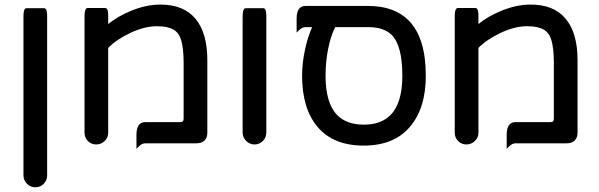

<svg xmlns="http://www.w3.org/2000/svg" viewBox="-20 -608 2567 823"><path d="M80.6 143.6V-535.2Q80.6 -560.1 85.4 -567.9Q88.4 -572.8 93.8 -572.8H168.9Q172.9 -572.8 175.3 -570.3Q177.7 -567.9 178.7 -565.2Q179.7 -562.5 180.7 -558.6Q182.1 -550.3 182.1 -535.2V143.6Q182.1 165 167.2 179.9Q152.3 194.8 131.6 194.8Q110.8 194.8 95.7 179.7Q80.6 164.6 80.6 143.6Z M342.3 -39.1V-536.1Q342.3 -564.5 349.1 -570.8Q351.6 -573.7 355.5 -573.7H430.7Q434.6 -573.7 437 -571.3Q439.5 -568.8 440.4 -566.2Q441.4 -563.5 442.4 -559.6Q443.8 -551.3 443.8 -536.1V-504.9Q483.4 -537.6 541.5 -561.5Q606.4 -588.4 668 -588.4Q767.1 -588.4 817.9 -527.6Q868.7 -466.8 868.7 -350.6V-39.1Q868.7 -17.1 856.2 -5.4Q843.8 6.3 822.3 6.3H602.5Q588.4 6.3 574.2 20.5L564.9 29.8V-31.2Q564.9 -62 578.1 -75.2Q587.4 -84.5 602.5 -84.5H752.9Q760.3 -84.5 763.7 -87.9Q767.1 -91.3 767.1 -98.6V-340.8Q767.1 -400.4 756.3 -437Q746.6 -468.3 723.1 -481.4Q698.7 -495.6 652.3 -495.6Q600.6 -495.6 540.5 -467.8Q480 -439.5 443.8 -402.8V-39.1Q443.8 -18.1 428.5 -3.4Q413.1 11.2 392.3 11.2Q371.6 11.2 356.9 -3.4Q342.3 -18.1 342.3 -39.1Z M1020 -40V-535.2Q1020 -563.5 1026.9 -569.8Q1029.3 -572.8 1033.2 -572.8H1108.4Q1112.3 -572.8 1114.7 -570.3Q1117.2 -567.9 1118.2 -565.2Q1119.1 -562.5 1120.1 -558.6Q1121.6 -550.3 1121.6 -535.2V-40Q1121.6 -18.6 1106.7 -3.7Q1091.8 11.2 1071 11.2Q1050.3 11.2 1035.2 -3.9Q1020 -19 1020 -40Z M1704.6 -283.2Q1704.6 -412.6 1659.2 -458Q1625.5 -491.7 1558.6 -491.7H1416.5Q1397.5 -453.1 1386.5 -398.2Q1375.5 -343.3 1375.5 -283.2Q1375.5 -164.6 1426.3 -113.8Q1466.3 -73.7 1539.6 -73.7Q1612.8 -73.7 1653.3 -114.3Q1704.6 -165.5 1704.6 -283.2ZM1805.2 -283.2Q1805.2 -143.6 1736.8 -64Q1668.5 16.1 1539.1 16.1Q1409.7 16.1 1342.3 -62.7Q1274.9 -141.6 1274.9 -283.2Q1274.9 -336.4 1287.1 -394Q1298.3 -447.3 1317.9 -491.7H1289.1Q1274.9 -491.7 1260.7 -477.5L1251.5 -468.3V-529.3Q1251.5 -560.1 1264.6 -573.2Q1273.9 -582.5 1289.1 -582.5H1558.6Q1669.4 -582.5 1731 -521Q1805.2 -446.8 1805.2 -283.2Z M1929.2 -39.1V-536.1Q1929.2 -564.5 1936 -570.8Q1938.5 -573.7 1942.4 -573.7H2017.6Q2021.5 -573.7 2023.9 -571.3Q2026.4 -568.8 2027.3 -566.2Q2028.3 -563.5 2029.3 -559.6Q2030.8 -551.3 2030.8 -536.1V-504.9Q2070.3 -537.6 2128.4 -561.5Q2193.4 -588.4 2254.9 -588.4Q2354 -588.4 2404.8 -527.6Q2455.6 -466.8 2455.6 -350.6V-39.1Q2455.6 -17.1 2443.1 -5.4Q2430.7 6.3 2409.2 6.3H2189.5Q2175.3 6.3 2161.1 20.5L2151.9 29.8V-31.2Q2151.9 -62 2165 -75.2Q2174.3 -84.5 2189.5 -84.5H2339.8Q2347.2 -84.5 2350.6 -87.9Q2354 -91.3 2354 -98.6V-340.8Q2354 -400.4 2343.3 -437Q2333.5 -468.3 2310.1 -481.4Q2285.6 -495.6 2239.3 -495.6Q2187.5 -495.6 2127.4 -467.8Q2066.9 -439.5 2030.8 -402.8V-39.1Q2030.8 -18.1 2015.4 -3.4Q2000 11.2 1979.2 11.2Q1958.5 11.2 1943.8 -3.4Q1929.2 -18.1 1929.2 -39.1Z"/></svg>

Font: YuPearl-Medium
Style: Medium
Weight: 500
Designer: Max Yao
Foundry: Max-Everyday
Version: Version 1.011; ttfautohint (v1.8.3)